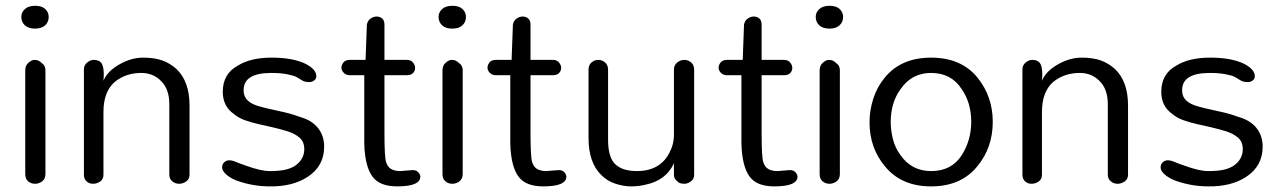

<svg xmlns="http://www.w3.org/2000/svg" viewBox="-20 -648 4512 677"><path d="M151.7 -588.5Q151.7 -570.1 139.1 -558.6Q126.4 -547.1 103.4 -547.1Q80.5 -547.1 67.8 -558.6Q55.2 -570.1 55.2 -588.5Q55.2 -604.6 67.8 -616.1Q80.5 -627.6 104 -627.6Q127.6 -627.6 139.7 -616.1Q151.7 -604.6 151.7 -588.5ZM69 -400Q69 -417.2 80.5 -427Q92 -436.8 101.1 -436.8Q110.3 -436.8 116.1 -433.9Q121.8 -431 127.6 -425.3Q140.2 -417.2 140.2 -400V-34.5Q140.2 -17.2 128.7 -8.6Q117.2 0 103.4 0Q89.7 0 79.3 -8.6Q69 -17.2 69 -34.5Z M275.9 -403.4Q275.9 -418.4 287.4 -427.6Q298.9 -436.8 310.3 -436.8Q334.5 -436.8 341.4 -418.4Q348.3 -400 344.8 -363.2Q358.6 -397.7 404.6 -423Q444.8 -444.8 484.5 -444.8Q524.1 -444.8 551.7 -435.1Q579.3 -425.3 602.3 -404.6Q648.3 -360.9 648.3 -275.9V-32.2Q648.3 -16.1 636.2 -8Q624.1 0 611.5 0Q597.7 0 587.4 -8.6Q577 -17.2 577 -32.2V-280.5Q577 -334.5 547.1 -363.2Q519.5 -390.8 478.2 -390.8Q423 -390.8 383.9 -358.6Q344.8 -324.1 344.8 -252.9V-32.2Q344.8 -16.1 333.3 -8Q321.8 0 308 0Q294.3 0 285.1 -8.6Q275.9 -17.2 275.9 -32.2Z M936.8 -390.8Q836.8 -390.8 839.1 -327.6Q839.1 -287.4 896.6 -272.4Q916.1 -266.7 938.5 -262.1Q960.9 -257.5 987.4 -251.1Q1013.8 -244.8 1041.4 -234.5Q1080.5 -223 1101.7 -196Q1123 -169 1123 -131Q1123 -62.1 1064.4 -24.1Q1011.5 10.3 931 9.2Q871.3 9.2 813.8 -11.5Q790.8 -20.7 777 -33.3Q763.2 -46 763.2 -57.5Q763.2 -69 770.7 -75.9Q778.2 -82.8 788.5 -82.8Q798.9 -82.8 812.1 -77Q825.3 -71.3 846 -64.4Q898.9 -44.8 931 -44.8Q963.2 -44.8 982.8 -48.9Q1002.3 -52.9 1018.4 -62.1Q1052.9 -85.1 1052.9 -121.8Q1052.9 -148.3 1036.2 -162.6Q1019.5 -177 993.7 -185.1Q967.8 -193.1 942.5 -198.9Q917.2 -204.6 892 -210.3Q866.7 -216.1 843.7 -224.1Q820.7 -232.2 804.6 -246Q765.5 -273.6 765.5 -324.1Q765.5 -388.5 819.5 -417.2Q864.4 -444.8 937.9 -444.8Q1012.6 -444.8 1057.5 -423Q1095.4 -403.4 1095.4 -379.3Q1095.4 -370.1 1087.9 -364.4Q1080.5 -358.6 1071.3 -358.6Q1054 -358.6 1045.4 -364.4Q1036.8 -370.1 1026.4 -375.9Q1016.1 -381.6 1002.3 -383.9Q977 -390.8 936.8 -390.8Z M1462.1 -25.3Q1462.1 9.2 1380.5 9.2Q1319.5 9.2 1294.3 -24.1Q1266.7 -59.8 1264.4 -141.4V-382.8H1213.8Q1200 -382.8 1192 -391.4Q1183.9 -400 1183.9 -409.2Q1183.9 -418.4 1190.8 -427.6Q1197.7 -436.8 1213.8 -436.8H1269L1273.6 -560.9Q1275.9 -574.7 1286.2 -582.2Q1296.6 -589.7 1308 -589.7Q1319.5 -589.7 1327.6 -582.8Q1335.6 -575.9 1335.6 -560.9V-436.8H1414.9Q1428.7 -436.8 1436.2 -427.6Q1443.7 -418.4 1443.7 -409.2Q1443.7 -397.7 1436.2 -390.2Q1428.7 -382.8 1414.9 -382.8H1335.6V-179.3Q1335.6 -94.3 1341.4 -76.4Q1347.1 -58.6 1359.8 -51.7Q1372.4 -44.8 1390.8 -44.8L1435.6 -48.3Q1448.3 -48.3 1455.2 -40.2Q1462.1 -32.2 1462.1 -25.3Z M1623 -588.5Q1623 -570.1 1610.3 -558.6Q1597.7 -547.1 1574.7 -547.1Q1551.7 -547.1 1539.1 -558.6Q1526.4 -570.1 1526.4 -588.5Q1526.4 -604.6 1539.1 -616.1Q1551.7 -627.6 1575.3 -627.6Q1598.9 -627.6 1610.9 -616.1Q1623 -604.6 1623 -588.5ZM1540.2 -400Q1540.2 -417.2 1551.7 -427Q1563.2 -436.8 1572.4 -436.8Q1581.6 -436.8 1587.4 -433.9Q1593.1 -431 1598.9 -425.3Q1611.5 -417.2 1611.5 -400V-34.5Q1611.5 -17.2 1600 -8.6Q1588.5 0 1574.7 0Q1560.9 0 1550.6 -8.6Q1540.2 -17.2 1540.2 -34.5Z M1977 -25.3Q1977 9.2 1895.4 9.2Q1834.5 9.2 1809.2 -24.1Q1781.6 -59.8 1779.3 -141.4V-382.8H1728.7Q1714.9 -382.8 1706.9 -391.4Q1698.9 -400 1698.9 -409.2Q1698.9 -418.4 1705.7 -427.6Q1712.6 -436.8 1728.7 -436.8H1783.9L1788.5 -560.9Q1790.8 -574.7 1801.1 -582.2Q1811.5 -589.7 1823 -589.7Q1834.5 -589.7 1842.5 -582.8Q1850.6 -575.9 1850.6 -560.9V-436.8H1929.9Q1943.7 -436.8 1951.1 -427.6Q1958.6 -418.4 1958.6 -409.2Q1958.6 -397.7 1951.1 -390.2Q1943.7 -382.8 1929.9 -382.8H1850.6V-179.3Q1850.6 -94.3 1856.3 -76.4Q1862.1 -58.6 1874.7 -51.7Q1887.4 -44.8 1905.7 -44.8L1950.6 -48.3Q1963.2 -48.3 1970.1 -40.2Q1977 -32.2 1977 -25.3Z M2427.6 -32.2Q2427.6 -16.1 2415.5 -8Q2403.4 0 2394.8 0Q2386.2 0 2379.3 -1.7Q2372.4 -3.4 2367.8 -9.2Q2356.3 -17.2 2356.3 -32.2V-72.4Q2328.7 -11.5 2255.2 3.4Q2232.2 9.2 2205.7 9.2Q2179.3 9.2 2150.6 0Q2121.8 -9.2 2101.1 -29.9Q2055.2 -73.6 2055.2 -160.9V-402.3Q2055.2 -418.4 2065.5 -427.6Q2075.9 -436.8 2089.7 -436.8Q2103.4 -436.8 2113.8 -427.6Q2124.1 -418.4 2124.1 -402.3V-155.2Q2124.1 -93.1 2149.4 -69Q2174.7 -44.8 2225.3 -44.8Q2310.3 -44.8 2342.5 -113.8Q2355.2 -137.9 2356.3 -169V-402.3Q2356.3 -418.4 2367.8 -427.6Q2379.3 -436.8 2393.1 -436.8Q2406.9 -436.8 2417.2 -427.6Q2427.6 -418.4 2427.6 -402.3Z M2792 -25.3Q2792 9.2 2710.3 9.2Q2649.4 9.2 2624.1 -24.1Q2596.6 -59.8 2594.3 -141.4V-382.8H2543.7Q2529.9 -382.8 2521.8 -391.4Q2513.8 -400 2513.8 -409.2Q2513.8 -418.4 2520.7 -427.6Q2527.6 -436.8 2543.7 -436.8H2598.9L2603.4 -560.9Q2605.7 -574.7 2616.1 -582.2Q2626.4 -589.7 2637.9 -589.7Q2649.4 -589.7 2657.5 -582.8Q2665.5 -575.9 2665.5 -560.9V-436.8H2744.8Q2758.6 -436.8 2766.1 -427.6Q2773.6 -418.4 2773.6 -409.2Q2773.6 -397.7 2766.1 -390.2Q2758.6 -382.8 2744.8 -382.8H2665.5V-179.3Q2665.5 -94.3 2671.3 -76.4Q2677 -58.6 2689.7 -51.7Q2702.3 -44.8 2720.7 -44.8L2765.5 -48.3Q2778.2 -48.3 2785.1 -40.2Q2792 -32.2 2792 -25.3Z M2952.9 -588.5Q2952.9 -570.1 2940.2 -558.6Q2927.6 -547.1 2904.6 -547.1Q2881.6 -547.1 2869 -558.6Q2856.3 -570.1 2856.3 -588.5Q2856.3 -604.6 2869 -616.1Q2881.6 -627.6 2905.2 -627.6Q2928.7 -627.6 2940.8 -616.1Q2952.9 -604.6 2952.9 -588.5ZM2870.1 -400Q2870.1 -417.2 2881.6 -427Q2893.1 -436.8 2902.3 -436.8Q2911.5 -436.8 2917.2 -433.9Q2923 -431 2928.7 -425.3Q2941.4 -417.2 2941.4 -400V-34.5Q2941.4 -17.2 2929.9 -8.6Q2918.4 0 2904.6 0Q2890.8 0 2880.5 -8.6Q2870.1 -17.2 2870.1 -34.5Z M3046 -217.2Q3046 -258.6 3059.2 -300Q3072.4 -341.4 3100 -374.7Q3157.5 -444.8 3263.2 -444.8Q3369 -444.8 3426.4 -374.7Q3480.5 -308 3480.5 -218.4Q3480.5 -127.6 3426.4 -62.1Q3369 9.2 3263.2 9.2Q3157.5 9.2 3100 -62.1Q3046 -126.4 3046 -217.2ZM3120.7 -217.2Q3120.7 -189.7 3128.2 -158.6Q3135.6 -127.6 3155.2 -101.1Q3194.3 -44.8 3263.2 -44.8Q3335.6 -44.8 3371.3 -101.1Q3404.6 -154 3404.6 -218.4Q3404.6 -285.1 3371.3 -333.3Q3334.5 -390.8 3263.2 -390.8Q3194.3 -390.8 3155.2 -333.3Q3120.7 -286.2 3120.7 -217.2Z M3585.1 -403.4Q3585.1 -418.4 3596.6 -427.6Q3608 -436.8 3619.5 -436.8Q3643.7 -436.8 3650.6 -418.4Q3657.5 -400 3654 -363.2Q3667.8 -397.7 3713.8 -423Q3754 -444.8 3793.7 -444.8Q3833.3 -444.8 3860.9 -435.1Q3888.5 -425.3 3911.5 -404.6Q3957.5 -360.9 3957.5 -275.9V-32.2Q3957.5 -16.1 3945.4 -8Q3933.3 0 3920.7 0Q3906.9 0 3896.6 -8.6Q3886.2 -17.2 3886.2 -32.2V-280.5Q3886.2 -334.5 3856.3 -363.2Q3828.7 -390.8 3787.4 -390.8Q3732.2 -390.8 3693.1 -358.6Q3654 -324.1 3654 -252.9V-32.2Q3654 -16.1 3642.5 -8Q3631 0 3617.2 0Q3603.4 0 3594.3 -8.6Q3585.1 -17.2 3585.1 -32.2Z M4246 -390.8Q4146 -390.8 4148.3 -327.6Q4148.3 -287.4 4205.7 -272.4Q4225.3 -266.7 4247.7 -262.1Q4270.1 -257.5 4296.6 -251.1Q4323 -244.8 4350.6 -234.5Q4389.7 -223 4410.9 -196Q4432.2 -169 4432.2 -131Q4432.2 -62.1 4373.6 -24.1Q4320.7 10.3 4240.2 9.2Q4180.5 9.2 4123 -11.5Q4100 -20.7 4086.2 -33.3Q4072.4 -46 4072.4 -57.5Q4072.4 -69 4079.9 -75.9Q4087.4 -82.8 4097.7 -82.8Q4108 -82.8 4121.3 -77Q4134.5 -71.3 4155.2 -64.4Q4208 -44.8 4240.2 -44.8Q4272.4 -44.8 4292 -48.9Q4311.5 -52.9 4327.6 -62.1Q4362.1 -85.1 4362.1 -121.8Q4362.1 -148.3 4345.4 -162.6Q4328.7 -177 4302.9 -185.1Q4277 -193.1 4251.7 -198.9Q4226.4 -204.6 4201.1 -210.3Q4175.9 -216.1 4152.9 -224.1Q4129.9 -232.2 4113.8 -246Q4074.7 -273.6 4074.7 -324.1Q4074.7 -388.5 4128.7 -417.2Q4173.6 -444.8 4247.1 -444.8Q4321.8 -444.8 4366.7 -423Q4404.6 -403.4 4404.6 -379.3Q4404.6 -370.1 4397.1 -364.4Q4389.7 -358.6 4380.5 -358.6Q4363.2 -358.6 4354.6 -364.4Q4346 -370.1 4335.6 -375.9Q4325.3 -381.6 4311.5 -383.9Q4286.2 -390.8 4246 -390.8Z"/></svg>

Font: Mallanna
Style: Regular
Weight: 400
Designer: Purushoth Kumar Guthula
Foundry: Andhrapradesh Society for Knowledge Networks
Version: Version 1.0.4; ttfautohint (vUNKNOWN) -l 7 -r 28 -G 50 -x 13